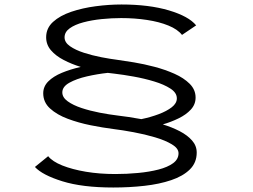

<svg xmlns="http://www.w3.org/2000/svg" viewBox="-20 -726 1126 855"><path d="M484.5 109Q346.5 109 257.5 81.2Q168.5 53.5 135.5 17.5L194.5 -30.5Q213 -7 257.2 10.8Q301.5 28.5 362.5 38.8Q423.5 49 493.5 49Q545 49 595 44.2Q645 39.5 685.8 29Q726.5 18.5 750.8 0.8Q775 -17 775 -43.5Q775 -65.5 745.5 -83.2Q716 -101 670.5 -114.5Q625 -128 575.2 -137.2Q525.5 -146.5 484.5 -151.5Q437.5 -157.5 383.8 -168.2Q330 -179 281.8 -197Q233.5 -215 203 -242.8Q172.5 -270.5 172.5 -310.5Q172.5 -341 195 -363.5Q217.5 -386 255.5 -401.8Q293.5 -417.5 339.5 -428Q299 -440.5 263.8 -458.8Q228.5 -477 207 -502Q185.5 -527 185.5 -560Q185.5 -600.5 216.2 -628.5Q247 -656.5 297.2 -673.5Q347.5 -690.5 406.2 -698.2Q465 -706 521 -706Q643.5 -706 732 -679.8Q820.5 -653.5 853.5 -613L790.5 -570.5Q771 -595.5 730 -612.2Q689 -629 634.5 -637.2Q580 -645.5 519.5 -645.5Q477 -645.5 432.8 -641Q388.5 -636.5 351 -626.5Q313.5 -616.5 290.5 -600Q267.5 -583.5 267.5 -559.5Q267.5 -537 292 -520Q316.5 -503 353.8 -491Q391 -479 431.2 -471.2Q471.5 -463.5 503 -459.5Q533 -455.5 576.8 -448.2Q620.5 -441 668 -428.5Q715.5 -416 757 -397.5Q798.5 -379 824.8 -352.8Q851 -326.5 851 -291.5Q851 -261 829.8 -238Q808.5 -215 775 -198.8Q741.5 -182.5 705 -172Q746 -159.5 780.2 -141.8Q814.5 -124 835.2 -100.5Q856 -77 856 -46.5Q856 -1.5 825.5 28.5Q795 58.5 742.5 76.2Q690 94 623.2 101.5Q556.5 109 484.5 109ZM504 -211.5Q525.5 -209 552.8 -205Q580 -201 609.5 -195.5Q650.5 -204 686.5 -217.5Q722.5 -231 745 -248.5Q767.5 -266 767.5 -288Q767.5 -313 739 -331.5Q710.5 -350 666.8 -363.2Q623 -376.5 575.5 -385Q528 -393.5 489.5 -398Q475 -399.5 460 -401.5Q413.5 -396.5 366.8 -385.8Q320 -375 288.8 -357.5Q257.5 -340 257.5 -314.5Q257.5 -292 281.5 -274.8Q305.5 -257.5 343.2 -245Q381 -232.5 423.8 -224.2Q466.5 -216 504 -211.5Z"/></svg>

Font: Trispace Expanded Light
Style: Regular
Weight: 300
Width: 7
Designer: Tyler Finck
Foundry: Etcetera Type Company
Version: Version 1.210; ttfautohint (v1.8.3)